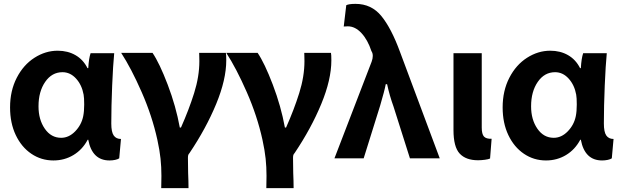

<svg xmlns="http://www.w3.org/2000/svg" viewBox="-20 -772 3208 992"><path d="M570 -497Q564 -436 559.5 -329.5Q555 -223 555 -134Q555 -90 567.5 -72Q580 -54 605 -54L596 46Q589 51 575 54Q561 57 546 57Q456 57 436 -50H433Q406 1 359.5 29Q313 57 256 57Q193 57 142 22.5Q91 -12 61.5 -74Q32 -136 32 -217Q32 -303 66.5 -370Q101 -437 158 -473.5Q215 -510 278 -510Q330 -510 370 -487Q410 -464 432 -420H436Q439 -471 448 -497ZM179 -222Q179 -154 211.5 -107Q244 -60 296 -60Q336 -60 368.5 -93.5Q401 -127 410 -172Q415 -197 415 -232Q415 -267 412 -283Q403 -333 373 -366Q343 -399 303 -399Q248 -399 213.5 -349Q179 -299 179 -223Z M813 200Q814 178 814 137Q814 91 809.5 48Q805 5 793 -50Q766 -173 712 -296Q658 -419 606 -499H768Q804 -446 846.5 -334.5Q889 -223 909 -113H915Q956 -205 983 -291Q1010 -377 1010 -456Q1010 -473 1009.5 -483Q1009 -493 1009 -499H1147Q1149 -490 1149 -460Q1149 -361 1097 -235Q1045 -109 959 19Q954 24 952.5 29.5Q951 35 951 44L952 121Q954 165 954 200Z M1356 200Q1357 178 1357 137Q1357 91 1352.5 48Q1348 5 1336 -50Q1309 -173 1255 -296Q1201 -419 1149 -499H1311Q1347 -446 1389.5 -334.5Q1432 -223 1452 -113H1458Q1499 -205 1526 -291Q1553 -377 1553 -456Q1553 -473 1552.5 -483Q1552 -493 1552 -499H1690Q1692 -490 1692 -460Q1692 -361 1640 -235Q1588 -109 1502 19Q1497 24 1495.5 29.5Q1494 35 1494 44L1495 121Q1497 165 1497 200Z M2013 -222Q1993 -277 1980 -337H1973Q1967 -304 1944 -226L1859 46H1708L1900 -453Q1906 -469 1906 -483Q1906 -498 1899 -508Q1880 -566 1847.5 -601Q1815 -636 1777 -636Q1762 -636 1756 -635L1769 -745Q1782 -752 1817 -752Q1899 -752 1950.5 -689Q2002 -626 2047 -503L2252 46H2098Z M2469 -113Q2469 -79 2480.5 -66.5Q2492 -54 2520 -55L2512 47Q2504 51 2485 53.5Q2466 56 2450 56Q2387 56 2355 21.5Q2323 -13 2323 -100V-497H2469Z M3115 -497Q3109 -436 3104.5 -329.5Q3100 -223 3100 -134Q3100 -90 3112.5 -72Q3125 -54 3150 -54L3141 46Q3134 51 3120 54Q3106 57 3091 57Q3001 57 2981 -50H2978Q2951 1 2904.5 29Q2858 57 2801 57Q2738 57 2687 22.5Q2636 -12 2606.5 -74Q2577 -136 2577 -217Q2577 -303 2611.5 -370Q2646 -437 2703 -473.5Q2760 -510 2823 -510Q2875 -510 2915 -487Q2955 -464 2977 -420H2981Q2984 -471 2993 -497ZM2724 -222Q2724 -154 2756.5 -107Q2789 -60 2841 -60Q2881 -60 2913.5 -93.5Q2946 -127 2955 -172Q2960 -197 2960 -232Q2960 -267 2957 -283Q2948 -333 2918 -366Q2888 -399 2848 -399Q2793 -399 2758.5 -349Q2724 -299 2724 -223Z"/></svg>

Font: LINE Seed Sans KR Bold
Style: Regular
Weight: 700
Designer: LINE BX Design & Sandoll Inc & Dalton Maag Ltd
Foundry: Sandoll Inc.
Version: Version 1.000